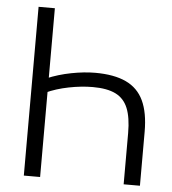

<svg xmlns="http://www.w3.org/2000/svg" viewBox="-51 -752 717 799"><g transform="rotate(5 307.5 -352.5)"><path d="M495 0V-214Q495 -279 479 -318Q463 -357 427.5 -374.5Q392 -392 332 -392Q285 -392 232 -381.5Q179 -371 136 -351V-411Q183 -431 237 -441.5Q291 -452 337 -452Q416 -452 466 -428.5Q516 -405 539.5 -355Q563 -305 563 -225V0ZM78 0V-705H146V0Z"/></g></svg>

Font: TikTok Sans 24pt Light
Style: Regular
Weight: 300
Version: Version 4.000